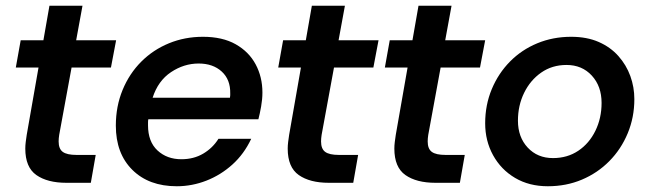

<svg xmlns="http://www.w3.org/2000/svg" viewBox="-20 -636 2258 668"><path d="M211 0Q145 0 106.5 -27Q68 -54 68 -119Q68 -130 69.5 -142Q71 -154 73 -167L114 -401H35L52 -496H131L152 -616H267L245 -496H384L366 -401H229L186 -167Q185 -161 184.5 -155Q184 -149 184 -144Q184 -118 198.5 -107.5Q213 -97 246 -97H313L296 0Z M595 12Q498 12 440.5 -45Q383 -102 383 -199Q383 -266 406.5 -323Q430 -380 471.5 -421.5Q513 -463 568 -485.5Q623 -508 686 -508Q754 -508 800 -482Q846 -456 869.5 -412Q893 -368 893 -314Q893 -291 888.5 -265.5Q884 -240 879 -221H496Q495 -216 495 -210.5Q495 -205 495 -200Q495 -143 528 -112.5Q561 -82 611 -82Q654 -82 687 -101.5Q720 -121 740 -153H854Q829 -100 788.5 -63.5Q748 -27 698 -7.5Q648 12 595 12ZM511 -296H780Q781 -301 781 -304.5Q781 -308 781 -311Q782 -359 751.5 -387Q721 -415 671 -415Q620 -415 575 -385Q530 -355 511 -296Z M1124 0Q1058 0 1019.5 -27Q981 -54 981 -119Q981 -130 982.5 -142Q984 -154 986 -167L1027 -401H948L965 -496H1044L1065 -616H1180L1158 -496H1297L1279 -401H1142L1099 -167Q1098 -161 1097.5 -155Q1097 -149 1097 -144Q1097 -118 1111.5 -107.5Q1126 -97 1159 -97H1226L1209 0Z M1495 0Q1429 0 1390.5 -27Q1352 -54 1352 -119Q1352 -130 1353.5 -142Q1355 -154 1357 -167L1398 -401H1319L1336 -496H1415L1436 -616H1551L1529 -496H1668L1650 -401H1513L1470 -167Q1469 -161 1468.5 -155Q1468 -149 1468 -144Q1468 -118 1482.5 -107.5Q1497 -97 1530 -97H1597L1580 0Z M1886 12Q1821 12 1772 -17Q1723 -46 1695.5 -96Q1668 -146 1668 -207Q1668 -271 1691 -326Q1714 -381 1754.5 -422Q1795 -463 1849.5 -485.5Q1904 -508 1967 -508Q2022 -508 2063 -490Q2104 -472 2131.5 -441Q2159 -410 2173 -371.5Q2187 -333 2187 -291Q2187 -228 2164 -172.5Q2141 -117 2100 -75.5Q2059 -34 2004.5 -11Q1950 12 1886 12ZM1904 -86Q1954 -86 1992 -111.5Q2030 -137 2051.5 -181Q2073 -225 2073 -278Q2073 -336 2039 -373Q2005 -410 1951 -410Q1901 -410 1863 -383.5Q1825 -357 1803.5 -313Q1782 -269 1782 -216Q1782 -159 1816 -122.5Q1850 -86 1904 -86Z"/></svg>

Font: Rethink Sans SemiBold
Style: Italic
Weight: 600
Italic angle: -10°
Designer: The Rethink Sans project authors (Hans Thiessen). DM Sans designed by Colophon Foundry.
Foundry: Rethink Communications LLC
Version: Version 1.001